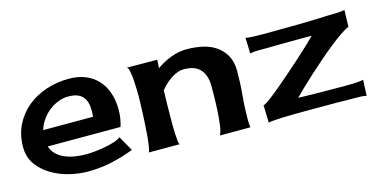

<svg xmlns="http://www.w3.org/2000/svg" viewBox="-58 -760 2026 1038"><g transform="rotate(-15 955.0 -241.0)"><path d="M331.1 14.6Q283.2 14.6 229.5 2Q175.8 -10.7 130.4 -37.6Q85 -64.5 55.2 -105.5Q25.4 -146.5 25.4 -203.1Q25.4 -272.5 52.7 -327.1Q80.1 -381.8 126 -419.4Q171.9 -457 232.4 -477.1Q293 -497.1 359.4 -497.1Q412.1 -497.1 453.1 -480Q494.1 -462.9 521.5 -432.1Q548.8 -401.4 563 -359.4Q577.1 -317.4 577.1 -266.6Q577.1 -217.8 562.5 -172.9H155.3Q165 -143.6 186 -125Q207 -106.4 233.9 -96.2Q260.7 -85.9 290.5 -82Q320.3 -78.1 346.7 -78.1Q363.3 -78.1 391.1 -80.6Q418.9 -83 448.2 -88.4Q477.5 -93.8 503.4 -101.6Q529.3 -109.4 542 -121.1L589.8 -37.1Q525.4 -12.7 462.9 1Q400.4 14.6 331.1 14.6ZM331.1 -405.3Q301.8 -405.3 272.9 -393.6Q244.1 -381.8 220.7 -362.8Q197.3 -343.8 179.7 -317.9Q162.1 -292 154.3 -264.6H433.6Q436.5 -293.9 434.1 -319.8Q431.6 -345.7 420.9 -364.7Q410.2 -383.8 388.7 -394.5Q367.2 -405.3 331.1 -405.3Z M1250 -300.8Q1250 -233.4 1243.7 -167Q1237.3 -100.6 1237.3 -33.2Q1237.3 -10.7 1240.2 10.7H1069.3Q1079.1 -4.9 1084 -41.5Q1088.9 -78.1 1091.3 -119.6Q1093.8 -161.1 1094.2 -199.7Q1094.7 -238.3 1094.7 -258.8Q1094.7 -318.4 1065.4 -352.1Q1036.1 -385.7 974.6 -385.7Q954.1 -385.7 935.1 -378.4Q916 -371.1 898.9 -359.4Q881.8 -347.7 866.7 -333Q851.6 -318.4 839.8 -303.7Q836.9 -218.8 836.9 -133.8Q836.9 -127 836.9 -106.9Q836.9 -86.9 837.9 -64.5Q838.9 -42 840.8 -22.9Q842.8 -3.9 847.7 0H674.8Q678.7 -5.9 682.6 -28.8Q686.5 -51.8 689.5 -83.5Q692.4 -115.2 694.3 -151.4Q696.3 -187.5 697.8 -220.7Q699.2 -253.9 699.7 -279.3Q700.2 -304.7 700.2 -314.5Q700.2 -322.3 699.7 -347.2Q699.2 -372.1 697.3 -398.9Q695.3 -425.8 690.9 -448.2Q686.5 -470.7 677.7 -473.6L848.6 -472.7L845.7 -425.8Q881.8 -452.1 926.3 -469.2Q970.7 -486.3 1016.6 -486.3Q1061.5 -486.3 1104 -477.1Q1146.5 -467.8 1178.7 -445.8Q1210.9 -423.8 1230.5 -388.7Q1250 -353.5 1250 -300.8Z M1892.6 -377Q1873 -369.1 1843.3 -348.6Q1813.5 -328.1 1778.8 -300.3Q1744.1 -272.5 1707 -240.2Q1669.9 -208 1636.2 -177.2Q1602.5 -146.5 1574.7 -119.6Q1546.9 -92.8 1531.2 -76.2Q1651.4 -73.2 1770.5 -73.2Q1782.2 -73.2 1799.3 -73.2Q1816.4 -73.2 1834.5 -73.7Q1852.5 -74.2 1868.7 -75.7Q1884.8 -77.1 1895.5 -80.1L1891.6 8.8Q1870.1 3.9 1848.1 4.4Q1826.2 4.9 1803.7 3.9Q1760.7 2.9 1718.8 2.9Q1676.8 2.9 1634.8 2.9Q1624 2.9 1599.6 2.9Q1575.2 2.9 1544.9 2.9Q1514.6 2.9 1481.4 3.4Q1448.2 3.9 1419.4 4.9Q1390.6 5.9 1369.6 7.8Q1348.6 9.8 1342.8 11.7L1339.8 -86.9L1345.7 -85.9L1343.8 -86.9Q1354.5 -90.8 1380.9 -110.4Q1407.2 -129.9 1440.9 -158.2Q1474.6 -186.5 1513.2 -220.2Q1551.8 -253.9 1586.4 -285.2Q1621.1 -316.4 1648.4 -342.3Q1675.8 -368.2 1688.5 -381.8H1600.6Q1557.6 -381.8 1515.6 -381.3Q1473.6 -380.9 1431.6 -379.9Q1409.2 -379.9 1386.7 -379.9Q1364.3 -379.9 1342.8 -375L1339.8 -463.9Q1349.6 -460.9 1366.2 -460Q1382.8 -459 1400.9 -458.5Q1418.9 -458 1436 -458Q1453.1 -458 1463.9 -458Q1550.8 -458 1636.7 -459.5Q1722.7 -460.9 1808.6 -464.8Q1830.1 -465.8 1852.5 -465.8Q1875 -465.8 1895.5 -470.7Z"/></g></svg>

Font: Cherry Cream Soda
Style: Regular
Weight: 400
Designer: Font Diner, Inc
Foundry: Font Diner, Inc
Version: Version 1.000